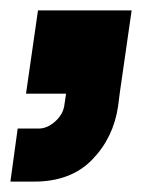

<svg xmlns="http://www.w3.org/2000/svg" viewBox="-65 -173 307 369"><path d="M62 7H-15L8 -153H188L165 7L162 31Q153 92 112 134Q71 176 1 176H-45L-31 74H10Q26 74 41.5 60Q57 46 59 27Z"/></svg>

Font: Host Grotesk Black
Style: Italic
Weight: 900
Italic angle: -8°
Designer: Doğukan Karapınar based on Poppins by Indian Type Foundry, Jonny Pinhorn
Foundry: Element Type
Version: Version 1.000; ttfautohint (v1.8.4.7-5d5b);gftools[0.9.33]